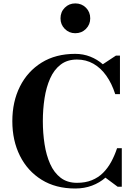

<svg xmlns="http://www.w3.org/2000/svg" viewBox="-20 -1068 774 1098"><path d="M410 10Q298.5 10 218 -40Q137.5 -90 94 -177Q50.5 -264 50.5 -375Q50.5 -486.5 94 -573.2Q137.5 -660 218 -710Q298.5 -760 410 -760Q456 -760 496 -744.2Q536 -728.5 568 -700.5L643 -750H666V-529.5H639Q619.5 -590.5 588 -635Q556.5 -679.5 514.2 -703.5Q472 -727.5 420 -727.5Q364.5 -727.5 326.8 -698.5Q289 -669.5 266.8 -619.5Q244.5 -569.5 234.8 -506.5Q225 -443.5 225 -375Q225 -307 234.8 -243.8Q244.5 -180.5 266.8 -130.5Q289 -80.5 326.8 -51.5Q364.5 -22.5 420 -22.5Q468.5 -22.5 505.2 -37.5Q542 -52.5 569 -79.2Q596 -106 615.8 -142.2Q635.5 -178.5 649.5 -220.5H676.5V0H653L583 -52Q550 -23 506.2 -6.5Q462.5 10 410 10ZM410.5 -878Q375 -878 350.5 -902.8Q326 -927.5 326 -963Q326 -999.5 350.5 -1024Q375 -1048.5 410.5 -1048.5Q447 -1048.5 471.5 -1024Q496 -999.5 496 -963Q496 -927.5 471.5 -902.8Q447 -878 410.5 -878Z"/></svg>

Font: Bodoni Moda SC 9pt
Style: Bold
Weight: 700
Designer: Owen Earl
Foundry: indestructible type
Version: Version 2.005